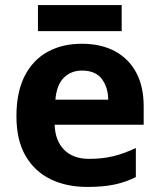

<svg xmlns="http://www.w3.org/2000/svg" viewBox="-20 -729 631 759"><path d="M303 -556Q379 -556 433.5 -527Q488 -498 518 -443Q548 -388 548 -308V-236H196Q198 -173 233.5 -137Q269 -101 332 -101Q385 -101 428 -111.5Q471 -122 517 -144V-29Q477 -9 432.5 0.5Q388 10 325 10Q243 10 180 -20.5Q117 -51 81 -113Q45 -175 45 -269Q45 -365 77.5 -428.5Q110 -492 168 -524Q226 -556 303 -556ZM304 -450Q261 -450 232.5 -422Q204 -394 199 -335H408Q407 -385 382 -417.5Q357 -450 304 -450ZM461 -709V-606H130V-709Z"/></svg>

Font: Noto Sans Ol Chiki
Style: Regular
Weight: 400
Designer: Monotype Design Team, Lewis McGuffie
Foundry: Monotype Imaging Inc.
Version: Version 2.003